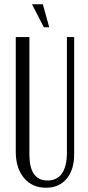

<svg xmlns="http://www.w3.org/2000/svg" viewBox="-20 -873 415 901"><path d="M118 -699V-148Q118 -26 203 -26Q248 -26 271 -59.5Q294 -93 294 -157V-699H328V-150Q328 -76 292.5 -34Q257 8 196 8Q131 8 92.5 -38Q54 -84 54 -161V-699ZM186 -745 130 -853H181L211 -745Z"/></svg>

Font: Moniqa Paragraph
Style: Regular
Weight: 400
Designer: Rajesh Rajput
Foundry: Rajesh Rajput
Version: Version 1.000